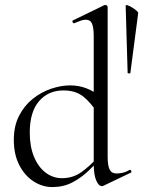

<svg xmlns="http://www.w3.org/2000/svg" viewBox="-20 -745 580 778"><path d="M192.2 13Q150.8 13 114.9 -10.8Q79 -34.6 57.5 -77.3Q36 -120 36 -178Q36 -235 57.6 -276.5Q79.2 -318 113.3 -345Q147.4 -372 187.4 -385.5Q227.4 -399 264.2 -399Q299.4 -399 330 -387.2Q360.6 -375.4 386.4 -354.4L374.6 -287Q350.4 -326.4 319 -352.5Q287.6 -378.6 237.2 -378.6Q175.8 -378.6 138.2 -335.1Q100.6 -291.6 100.6 -207.6Q100.6 -151.4 117.8 -109.8Q135 -68.2 164.8 -45.6Q194.6 -23 231.2 -23Q276 -23 310.8 -48.2Q345.6 -73.4 376.8 -108.4L385.2 -101Q364.2 -77 336.1 -50.5Q308 -24 272.5 -5.5Q237 13 192.2 13ZM416.2 -716.8V-109.6Q416.2 -74 424.3 -58Q432.4 -42 452.2 -42Q461.6 -42 475.3 -44.6Q489 -47.2 504.4 -56.2Q509 -58.2 511.6 -52.7Q514.2 -47.2 509.8 -45.2L399.8 7.4Q396 9.2 392.4 9.2Q380 9.2 369.9 -13.8Q359.8 -36.8 359.8 -81.2V-597Q359.8 -632.6 353 -648.9Q346.2 -665.2 326.8 -665.2Q318.2 -665.2 307.5 -661.4Q296.8 -657.6 281 -651Q277 -649.2 274.4 -655.2Q271.8 -661.2 275.4 -662.2L402.4 -724Q404.4 -725 407.2 -725Q409.8 -725 413 -722.5Q416.2 -720 416.2 -716.8ZM489.2 -722Q489.2 -726 497.3 -723.4Q505.4 -720.8 515.3 -714.7Q525.2 -708.6 532.8 -702.2Q540.4 -695.8 540 -692.2L508.2 -449Q508 -447 502.6 -447.5Q497.2 -448 497.2 -450Z"/></svg>

Font: Cormorant Infant Light
Style: Regular
Weight: 300
Designer: Christian Thalmann (Catharsis Fonts)
Foundry: Catharsis Fonts
Version: Version 4.001